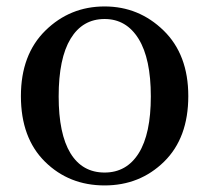

<svg xmlns="http://www.w3.org/2000/svg" viewBox="-20 -561 649 596"><path d="M304.7 14.6Q194.3 14.6 119.6 -59.1Q44.9 -132.8 44.9 -262.7Q44.9 -391.6 121.1 -466.3Q197.3 -541 304.7 -541Q411.1 -541 487.8 -466.3Q564.5 -391.6 564.5 -262.7Q564.5 -132.8 489.3 -59.1Q414.1 14.6 304.7 14.6ZM304.7 -25.4Q373 -25.4 410.6 -85.4Q448.2 -145.5 448.2 -261.7Q448.2 -378.9 410.2 -440.4Q372.1 -502 304.7 -502Q236.3 -502 199.2 -440.9Q162.1 -379.9 162.1 -261.7Q162.1 -145.5 198.7 -85.4Q235.4 -25.4 304.7 -25.4Z"/></svg>

Font: Bpmf Zihi Serif SemiBold
Style: SemiBold
Weight: 600
Foundry: But Ko
Version: Version 1.320